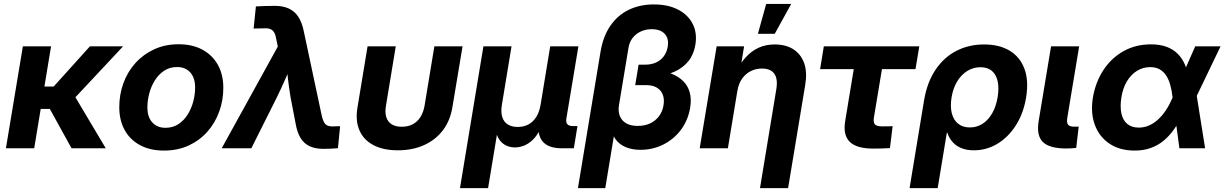

<svg xmlns="http://www.w3.org/2000/svg" viewBox="-20 -760 6275 984"><path d="M241.7 -522.5 155.3 0H10.3L97.2 -522.5ZM610.8 -522.5 310.5 -201.7H159.2L169.9 -316.4H254.9L440.9 -522.5ZM346.7 0 231.4 -209 353 -284.2 522 0Z M820.3 11.7Q749.5 11.7 698 -15.9Q646.5 -43.5 618.9 -93.5Q591.3 -143.6 591.3 -210.9Q591.3 -276.4 612.8 -334.7Q634.3 -393.1 674.6 -437.5Q714.8 -481.9 770.8 -507.6Q826.7 -533.2 895 -533.2Q966.3 -533.2 1017.6 -505.4Q1068.8 -477.5 1096.7 -427.5Q1124.5 -377.4 1124.5 -309.6Q1124.5 -246.1 1103.5 -188Q1082.5 -129.9 1042.7 -85Q1002.9 -40 946.8 -14.2Q890.6 11.7 820.3 11.7ZM828.1 -105Q865.7 -105 894.3 -123.8Q922.9 -142.6 941.9 -173.1Q960.9 -203.6 970.5 -240Q980 -276.4 980 -311.5Q980 -344.7 968.8 -368.2Q957.5 -391.6 936.8 -404.1Q916 -416.5 887.7 -416.5Q850.1 -416.5 821.8 -397.9Q793.5 -379.4 774.2 -348.9Q754.9 -318.4 745.1 -281.7Q735.4 -245.1 735.4 -209.5Q735.4 -160.2 760.5 -132.6Q785.6 -105 828.1 -105Z M1116.2 0 1403.8 -521.5 1395.5 -561Q1392.1 -582.5 1384.5 -594.7Q1377 -606.9 1364 -611.6Q1351.1 -616.2 1331.1 -614.7L1279.8 -613.8L1291.5 -727.1Q1313 -728.5 1338.1 -729.2Q1363.3 -730 1387.7 -730Q1429.7 -730 1459.5 -716.6Q1489.3 -703.1 1508.3 -674.8Q1527.3 -646.5 1536.6 -601.1L1628.9 -167.5Q1633.8 -146 1640.6 -133.5Q1647.5 -121.1 1659.2 -116.2Q1670.9 -111.3 1689.5 -112.3L1723.1 -113.3L1711.9 -0.5Q1695.3 1 1676 2Q1656.7 2.9 1637.2 2.9Q1596.2 2.9 1567.1 -10.5Q1538.1 -23.9 1520.5 -52.5Q1502.9 -81.1 1495.1 -126.5L1469.2 -261.2Q1461.4 -308.1 1455.8 -355.5Q1450.2 -402.8 1445.8 -451.7H1484.4Q1463.4 -403.3 1442.6 -355.7Q1421.9 -308.1 1398.9 -261.2L1268.1 0Z M2019 10.3Q1943.8 10.3 1893.6 -16.4Q1843.3 -43 1822 -92.3Q1800.8 -141.6 1812 -209L1863.8 -522.5H2008.3L1958 -217.8Q1952.1 -184.1 1959.7 -159.9Q1967.3 -135.7 1987.3 -123Q2007.3 -110.4 2039.1 -110.4Q2070.8 -110.4 2095 -123Q2119.1 -135.7 2134.5 -159.9Q2149.9 -184.1 2155.8 -217.8L2206.1 -522.5H2350.6L2298.3 -209Q2287.1 -141.6 2249.8 -92.3Q2212.4 -43 2153.3 -16.4Q2094.2 10.3 2019 10.3Z M2337.4 204.1 2457.5 -522.5H2601.6L2552.2 -223.1Q2545.9 -185.1 2554.2 -159.7Q2562.5 -134.3 2583 -121.8Q2603.5 -109.4 2633.3 -109.4Q2663.6 -109.4 2687.5 -121.8Q2711.4 -134.3 2727.8 -159.7Q2744.1 -185.1 2750.5 -223.1L2799.8 -522.5H2944.3L2882.8 -153.3Q2879.4 -132.8 2887.7 -123.3Q2896 -113.8 2918 -113.8H2939.5L2920.9 0H2860.4Q2789.1 0 2760.3 -35.9Q2731.4 -71.8 2742.7 -139.2L2751 -188.5H2774.9Q2766.1 -133.8 2748.5 -98.1Q2731 -62.5 2709 -42Q2687 -21.5 2663.6 -12.9Q2640.1 -4.4 2619.6 -4.4Q2598.1 -4.4 2577.1 -12.9Q2556.2 -21.5 2540.8 -42Q2525.4 -62.5 2519.5 -98.1Q2513.7 -133.8 2522.5 -188.5H2546.4L2481.4 204.1Z M2941.9 204.1 3057.6 -494.1Q3070.8 -574.2 3108.4 -628.4Q3146 -682.6 3202.9 -710Q3259.8 -737.3 3331.1 -737.3Q3403.3 -737.3 3454.3 -711.2Q3505.4 -685.1 3529.5 -638.7Q3553.7 -592.3 3543.9 -531.2Q3535.6 -481 3508.5 -447Q3481.4 -413.1 3438.2 -393.3Q3395 -373.5 3336.9 -365.7L3342.8 -400.9Q3386.7 -396 3421.9 -382.1Q3457 -368.2 3481 -344.7Q3504.9 -321.3 3514.6 -287.4Q3524.4 -253.4 3517.1 -208Q3506.3 -143.6 3470 -95Q3433.6 -46.4 3379.6 -19.3Q3325.7 7.8 3262.7 7.8Q3218.8 7.8 3185.8 -6.3Q3152.8 -20.5 3133.8 -47.6Q3114.7 -74.7 3110.4 -113.3L3135.3 -117.7L3082 204.1ZM3248 -114.7Q3283.7 -114.7 3311.3 -127.4Q3338.9 -140.1 3356.9 -163.8Q3375 -187.5 3380.4 -219.7Q3388.2 -267.6 3364.3 -295.7Q3340.3 -323.7 3291.5 -323.7H3235.4L3252.9 -428.7H3287.6Q3318.4 -428.7 3342.3 -439.7Q3366.2 -450.7 3381.8 -471.4Q3397.5 -492.2 3401.9 -520.5Q3409.2 -561.5 3387.2 -585.9Q3365.2 -610.4 3320.3 -610.4Q3289.1 -610.4 3263.9 -598.6Q3238.8 -586.9 3222.4 -565.9Q3206.1 -544.9 3201.2 -516.1L3152.3 -221.2Q3147 -189.9 3156.5 -165.8Q3166 -141.6 3189.2 -128.2Q3212.4 -114.7 3248 -114.7Z M3758.8 -293 3710.4 0H3565.9L3652.8 -522.5H3793.5L3771.5 -387.7L3750 -390.1Q3773.9 -436 3803 -467.5Q3832 -499 3868.4 -515.6Q3904.8 -532.2 3950.2 -532.2Q4006.8 -532.2 4045.7 -507.6Q4084.5 -482.9 4101.1 -436.8Q4117.7 -390.6 4106.9 -325.7L4019 204.1H3875L3958.5 -302.2Q3967.3 -354 3949 -381.3Q3930.7 -408.7 3884.8 -408.7Q3855 -408.7 3828.6 -396Q3802.2 -383.3 3783.9 -357.9Q3765.6 -332.5 3758.8 -293ZM3864.3 -586.9 3906.7 -739.7H4034.7L3950.7 -586.9Z M4454.6 1.5Q4370.1 1.5 4335 -33.2Q4299.8 -67.9 4311.5 -139.2L4355.5 -405.8H4183.1L4202.1 -522.5H4691.4L4671.9 -405.8H4500L4459 -159.2Q4454.6 -133.3 4463.6 -122.8Q4472.7 -112.3 4501.5 -112.3Q4514.2 -112.3 4528.3 -112.5Q4542.5 -112.8 4554.7 -113.3L4541 -1Q4519 0.5 4497.6 1Q4476.1 1.5 4454.6 1.5Z M4641.6 204.1 4715.8 -245.6Q4731.4 -338.4 4774.4 -402.3Q4817.4 -466.3 4881.3 -499.3Q4945.3 -532.2 5023.4 -532.2Q5101.6 -532.2 5154.5 -500.2Q5207.5 -468.3 5230.2 -407.5Q5252.9 -346.7 5238.8 -260.3Q5225.6 -179.7 5187 -118.7Q5148.4 -57.6 5092.5 -23.7Q5036.6 10.3 4971.2 10.3Q4934.6 10.3 4907.2 -0.7Q4879.9 -11.7 4862.1 -32Q4844.2 -52.2 4835 -79.6H4832.5L4785.6 204.1ZM4950.2 -106.9Q4986.8 -106.9 5016.1 -126Q5045.4 -145 5065.2 -179.9Q5085 -214.8 5092.8 -261.7Q5100.6 -309.1 5093 -343.5Q5085.4 -377.9 5063.5 -396.7Q5041.5 -415.5 5004.9 -415.5Q4968.3 -415.5 4937.5 -396.5Q4906.7 -377.4 4885.7 -343Q4864.7 -308.6 4856.9 -261.7Q4849.1 -214.8 4857.9 -179.9Q4866.7 -145 4890.4 -126Q4914.1 -106.9 4950.2 -106.9Z M5445.8 1Q5358.4 1 5324.7 -32.2Q5291 -65.4 5303.2 -140.1L5366.7 -522.5H5510.7L5449.7 -155.3Q5445.8 -130.9 5453.9 -120.8Q5461.9 -110.8 5485.8 -110.8Q5492.2 -110.8 5498 -110.8Q5503.9 -110.8 5508.3 -111.3L5495.6 -2Q5484.9 -1 5472.2 0Q5459.5 1 5445.8 1Z M5795.4 11.7Q5719.2 11.7 5666.5 -23.4Q5613.8 -58.6 5591.1 -119.9Q5568.4 -181.2 5581.1 -260.3Q5594.7 -339.8 5635.3 -401.4Q5675.8 -462.9 5738 -497.8Q5800.3 -532.7 5878.9 -532.7Q5925.3 -532.7 5959.5 -519.8Q5993.7 -506.8 6016.6 -483.4Q6039.6 -460 6053 -428.2Q6066.4 -396.5 6071.8 -358.9H6103L6112.3 -275.4L6156.2 0H6024.4L5989.3 -262.2Q5985.4 -297.9 5977.1 -326.4Q5968.8 -355 5955.3 -374.8Q5941.9 -394.5 5922.1 -405.3Q5902.3 -416 5875 -416Q5837.9 -416 5807.1 -397Q5776.4 -377.9 5755.6 -343.5Q5734.9 -309.1 5727.1 -261.2Q5719.7 -213.9 5727.1 -179Q5734.4 -144 5757.1 -125Q5779.8 -106 5816.4 -106Q5844.2 -106 5869.4 -117.2Q5894.5 -128.4 5916.5 -148.9Q5938.5 -169.4 5956.8 -197.5Q5975.1 -225.6 5989.3 -259.3L6105.5 -522.5H6235.4L6108.9 -259.3L6069.8 -168H6038.6Q6019 -128.4 5995.6 -95.5Q5972.2 -62.5 5943.1 -38.6Q5914.1 -14.6 5877.4 -1.5Q5840.8 11.7 5795.4 11.7Z"/></svg>

Font: Inter 28pt
Style: Bold Italic
Weight: 700
Italic angle: -9.3988°
Designer: Rasmus Andersson
Foundry: rsms
Version: Version 4.001;git-66647c0bb